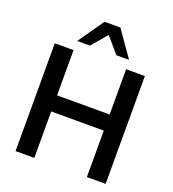

<svg xmlns="http://www.w3.org/2000/svg" viewBox="-166 -1078 1084 1203"><g transform="rotate(20 376.5 -476.0)"><path d="M201.2 -718.8V-417H551.8V-718.8H676.8V0H551.8V-309.6H201.2V0H76.2V-718.8ZM203.1 -780.3 323.2 -952.1H428.7L548.8 -780.3H463.9L376 -883.8L288.1 -780.3Z"/></g></svg>

Font: Min Sans SemiBold
Style: Regular
Weight: 600
Designer: Jinseong-Kim, NotoSansCJK, Nunito
Foundry: Jinseong-Kim
Version: Version 1.400;Glyphs 3.1.2 (3151)